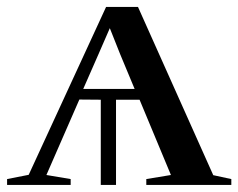

<svg xmlns="http://www.w3.org/2000/svg" viewBox="-33 -522 673 542"><path d="M-13 0V-16.5L48 -28.5L266.5 -502.5H356.5L569 -27.5L620 -16.5V0H380V-16.5L449.5 -28L361 -240.5H294.5V0H251.5V-240.5L191 -241L98 -28L166.5 -16.5V0ZM202 -271H347L306 -369.5L277 -442.5L245 -369Z"/></svg>

Font: Merriweather 144pt
Style: Regular
Weight: 400
Version: Version 2.100